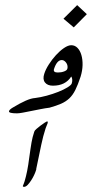

<svg xmlns="http://www.w3.org/2000/svg" viewBox="-20 -726 357 746"><path d="M241.7 -459Q243.2 -464.4 242.2 -470.2Q241.2 -476.1 238 -481Q234.9 -485.8 230.2 -489.3Q225.6 -492.7 220.2 -492.7Q201.2 -492.7 189.9 -458Q185.5 -444.3 204.6 -444.3Q218.3 -444.3 229.2 -448.5Q240.2 -452.6 241.7 -459ZM317.4 -670.9 266.6 -619.6 226.6 -653.3 279.8 -706.1ZM121.6 -69.8Q121.1 -68.8 120.6 -67.1Q120.1 -65.4 119.1 -62Q117.2 -55.7 112.3 -45.2Q107.4 -34.7 100.8 -24.7Q94.2 -14.6 87.2 -7.3Q80.1 0 73.2 0Q68.4 0 68.8 -3.4Q70.8 -8.8 72.5 -12.9Q74.2 -17.1 75.7 -22Q81.1 -40 85.4 -61.5Q89.8 -83 93.8 -114.7Q96.7 -134.8 98.6 -148.2Q100.6 -161.6 102.5 -172.6Q104.5 -183.6 106.9 -193.4Q109.4 -203.1 113.3 -214.8Q114.3 -218.8 121.8 -225.3Q129.4 -231.9 138.2 -238.5Q147 -245.1 154.3 -249.8Q161.6 -254.4 162.6 -254.4Q167 -254.4 165 -247.1Q163.6 -242.7 160.4 -235.6Q157.2 -228.5 154.8 -219.2Q148.4 -200.7 140.4 -163.8Q132.3 -127 120.6 -68.8ZM293 -427.7Q282.7 -396.5 272.7 -376.5Q262.7 -356.4 249.3 -343.8Q235.8 -331.1 217.3 -323Q198.7 -314.9 172.4 -307.6Q156.7 -305.7 137.9 -302Q119.1 -298.3 101.1 -294.7Q83 -291 68.4 -288.3Q53.7 -285.6 45.9 -285.6Q12.2 -285.6 15.1 -294.4Q16.6 -300.3 29.8 -308.1Q58.1 -325.2 79.6 -334.7Q101.1 -344.2 116.7 -345.2Q137.2 -347.7 161.4 -354.2Q185.5 -360.8 206.5 -369.1Q227.5 -377.4 242.2 -386.5Q256.8 -395.5 258.8 -401.9Q261.2 -409.7 260.7 -416.7Q260.3 -423.8 256.8 -428.7Q234.4 -393.1 185.5 -393.1Q164.6 -393.1 154.8 -405.5Q145 -418 151.9 -439Q157.2 -456.1 169.7 -475.6Q182.1 -495.1 197.3 -511.7Q212.4 -528.3 228.5 -539.3Q244.6 -550.3 256.8 -550.3Q271 -550.3 281 -540Q291 -529.8 296.1 -512.5Q301.3 -495.1 300.8 -473.1Q300.3 -451.2 293 -427.7Z"/></svg>

Font: XB Zar
Style: Italic
Weight: 400
Italic angle: -12°
Designer: Behnam
Foundry: Irmug
Version: Version 8.005 2009